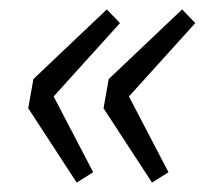

<svg xmlns="http://www.w3.org/2000/svg" viewBox="-20 -455 452 408"><path d="M143 -67 178 -89 94 -250 235 -406 207 -435 51 -287 40 -225ZM303 -67 338 -89 254 -250 395 -406 367 -435 211 -287 200 -225Z"/></svg>

Font: Source Sans Pro
Style: Italic
Weight: 400
Italic angle: -11°
Designer: Paul D. Hunt
Foundry: Adobe Systems Incorporated
Version: Version 3.006;hotconv 1.0.111;makeotfexe 2.5.65597